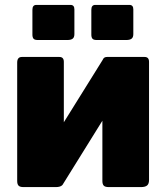

<svg xmlns="http://www.w3.org/2000/svg" viewBox="-20 -762 677 782"><path d="M283 -724V-623Q283 -610 276 -604.5Q269 -599 254 -599H134Q121 -599 116.5 -604.5Q112 -610 112 -621V-722Q112 -742 128 -742H267Q283 -742 283 -724ZM523 -724V-623Q523 -610 516 -604.5Q509 -599 494 -599H374Q361 -599 356.5 -604.5Q352 -610 352 -621V-722Q352 -742 368 -742H507Q523 -742 523 -724ZM240 -510V-29Q240 -13 232 -6.5Q224 0 207 0H76Q61 0 55.5 -6Q50 -12 50 -25V-507Q50 -530 69 -530H222Q240 -530 240 -510ZM587 -510V-29Q587 -13 579 -6.5Q571 0 554 0H423Q408 0 402.5 -6Q397 -12 397 -25V-507Q397 -530 416 -530H569Q587 -530 587 -510ZM400 -521 513 -457 234 -8 121 -73Z"/></svg>

Font: Libre Franklin Black
Style: Regular
Weight: 900
Designer: Pablo Impallari, Rodrigo Fuenzalida, Nhung Nguyen
Foundry: Impallari Type
Version: Version 3.000